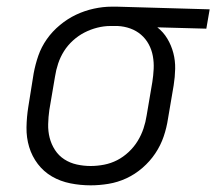

<svg xmlns="http://www.w3.org/2000/svg" viewBox="-20 -548 649 576"><path d="M252 8Q221 8 191 2Q161 -4 136 -18.5Q111 -33 93.5 -56Q76 -79 67.5 -107Q59 -135 59.5 -166Q60 -197 65 -228L81 -328Q86 -355 95 -381Q104 -407 120.5 -430.5Q137 -454 160 -473Q183 -492 208.5 -504Q234 -516 261.5 -522Q289 -528 315 -528Q319 -528 323 -528Q327 -528 331 -528L609 -520L599 -462L452 -466Q470 -452 482 -432Q494 -412 500 -389Q506 -366 505.5 -341.5Q505 -317 501 -292L484 -192Q480 -165 471 -138.5Q462 -112 446 -88Q430 -64 407.5 -44.5Q385 -25 359 -13Q333 -1 305.5 3.5Q278 8 252 8ZM252 -50Q272 -50 292.5 -54Q313 -58 331.5 -67.5Q350 -77 366 -92Q382 -107 393 -125Q404 -143 410.5 -162.5Q417 -182 420 -202L437 -302Q440 -321 441 -341Q442 -361 438.5 -380Q435 -399 426 -415.5Q417 -432 403 -444Q389 -456 371 -462.5Q353 -469 333 -470H322Q319 -470 316.5 -470Q314 -470 311 -470Q292 -470 272 -465Q252 -460 233.5 -450.5Q215 -441 199 -426.5Q183 -412 172 -394.5Q161 -377 154.5 -357.5Q148 -338 145 -318L128 -218Q125 -197 124.5 -175.5Q124 -154 129 -134.5Q134 -115 145 -98Q156 -81 173 -70Q190 -59 210.5 -54.5Q231 -50 252 -50Z"/></svg>

Font: Iosevka SS04 Light Extended
Style: Italic
Weight: 300
Width: 7
Italic angle: -9°
Monospace: yes
Designer: Belleve Invis
Foundry: Belleve Invis
Version: Version 19.0.0; ttfautohint (v1.8.4)